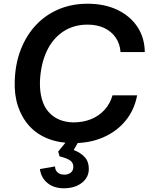

<svg xmlns="http://www.w3.org/2000/svg" viewBox="-20 -758 796 1029"><path d="M375 9Q298 9 238 -14.5Q178 -38 137.5 -82.5Q97 -127 76.5 -188.5Q56 -250 59 -325Q62 -418 92 -494Q122 -570 173.5 -624.5Q225 -679 295 -708.5Q365 -738 449 -738Q541 -738 609.5 -705Q678 -672 716.5 -614Q755 -556 756 -479H626Q623 -523 600 -556.5Q577 -590 538.5 -608Q500 -626 449 -626Q374 -626 317.5 -588Q261 -550 229.5 -481.5Q198 -413 194 -320Q193 -267 204.5 -226.5Q216 -186 240 -158.5Q264 -131 297.5 -117Q331 -103 372 -102Q426 -102 468.5 -119.5Q511 -137 540.5 -169.5Q570 -202 583 -247H715Q700 -168 652.5 -110.5Q605 -53 533.5 -22Q462 9 375 9ZM322 251Q269 251 234.5 223Q200 195 194 148L275 134Q275 153 288 165.5Q301 178 325 178Q346 178 359.5 167Q373 156 373 136Q373 113 354.5 101Q336 89 299 80L292 54L351 -18L409 -13L375 46Q412 60 434 84Q456 108 456 147Q456 193 418.5 222Q381 251 322 251Z"/></svg>

Font: Mona Sans ExtraLight SemiBold
Style: Italic
Weight: 600
Italic angle: -11.6951°
Version: Version 2.000